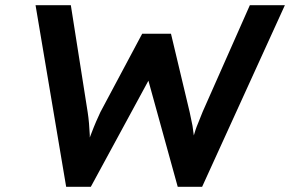

<svg xmlns="http://www.w3.org/2000/svg" viewBox="-20 -720 1118 740"><path d="M235 0 117 -700H253L318 -287Q321 -268 323 -245Q325 -222 326 -200Q326 -194 326 -190Q329 -197 331 -203Q342 -232 350.5 -251.5Q359 -271 367 -288L528 -590H639L711 -288Q717 -260 722 -235Q725 -216 727 -198Q730 -208 733.5 -219Q737 -230 744 -246.5Q751 -263 761 -289L943 -700H1078L759 0H665L552 -409L330 0Z"/></svg>

Font: Lexend Med
Style: Italic
Weight: 500
Italic angle: -8.13011°
Designer: Bonnie Shaver-Troup, Thomas Jockin
Foundry: Lexend
Version: Version 1.007